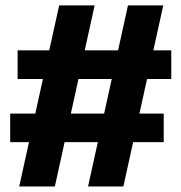

<svg xmlns="http://www.w3.org/2000/svg" viewBox="-20 -670 652 690"><path d="M568.4 -261.7H16.6V-159.2H568.4ZM595.5 -489.2H43.3V-386.2H595.5ZM439.9 -650.5 296.5 0H423.4L566.7 -650.5ZM192.6 -650.5 49.1 0H177.2L320 -650.5Z"/></svg>

Font: Overused Grotesk Light
Style: Regular
Weight: 300
Designer: RandomMaerks
Version: Version 0.005